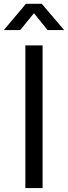

<svg xmlns="http://www.w3.org/2000/svg" viewBox="-57 -959 347 979"><path d="M160.2 -727.5H72.3V0H160.2ZM45.9 -805.7 116.2 -891.6 185.5 -805.7H269.5V-806.2L156.2 -939.5H75.2L-37.1 -806.2V-805.7Z"/></svg>

Font: Raveo Display Display
Style: Regular
Weight: 400
Designer: Jakub Foglar, Rasmus Andersson (Inter)
Foundry: Jakubfoglar.com
Version: Version 1.100;Glyphs 3.2.3 (3260)